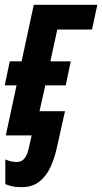

<svg xmlns="http://www.w3.org/2000/svg" viewBox="-31 -565 426 801"><path d="M59.1 215.8Q33.7 215.8 18.3 211.9Q2.9 208 -8.8 203.1V100.1Q3.9 106 16.1 108.4Q28.3 110.8 38.1 110.8Q56.2 110.8 66.7 100.6Q77.1 90.3 82.8 74.5Q88.4 58.6 91.8 41L101.1 0H-6.8L38.1 -209H-11.2L9.8 -309.1H59.1L109.9 -544.9H375L353 -441.9H208L179.2 -309.1H264.2L243.2 -209H158.2L133.8 -101.1H240.2L208 43Q198.7 88.9 181.4 128.2Q164.1 167.5 134.5 191.7Q105 215.8 59.1 215.8Z"/></svg>

Font: Open Sans Condensed
Style: Italic
Weight: 400
Width: 3
Italic angle: -12°
Designer: Monotype Design Team
Foundry: Monotype Imaging Inc.
Version: Version 3.000